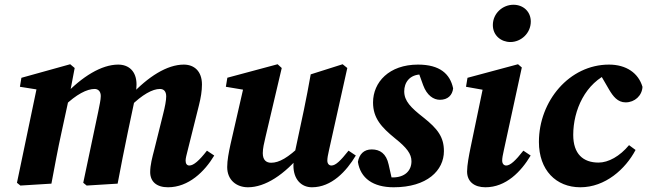

<svg xmlns="http://www.w3.org/2000/svg" viewBox="-20 -769 2710 804"><path d="M683.5 15.2C769.6 15.2 836.7 -50.2 877.1 -117.7L846.6 -138.1C813.8 -95.9 790.5 -75.9 772.9 -75.9C763.3 -75.9 757.2 -82.9 757.2 -96.2C757.2 -106.2 761 -120 765.9 -139.3L813 -327.9C821 -359.5 825.7 -388.2 825.7 -415.1C825.7 -471.2 792.9 -498.5 749.7 -498.5C679.9 -498.5 600.3 -448.6 524.9 -367.2L524.9 -322.7C576 -373.3 618.7 -396.5 649.7 -396.5C665.4 -396.5 676 -386.9 676 -365.3C676 -348.9 670.9 -321.7 662.9 -290.6L625.7 -141C617.8 -110.8 608.9 -78 608.9 -48.5C608.9 -8.3 635.9 15.2 683.5 15.2ZM195.3 0C209 -72.4 221.7 -142.9 237.5 -214.3L269.2 -360.7L292.7 -484.2L274 -500L69.6 -443.2L63.4 -405.6L189.9 -385.6L136.9 -414.7L51 -3.6L65.4 8L195.3 0ZM472.6 0C486.3 -72.4 500 -142.9 515 -214.3L541.2 -338.5C546.9 -366.5 551.7 -391.8 551.7 -415.1C551.7 -471.2 518.8 -498.5 475 -498.5C405.1 -498.5 323.7 -448.6 248.1 -368.4L248.1 -324.2C300 -374.3 344.1 -396.5 376.3 -396.5C390.4 -396.5 402 -386.9 402 -366.9C402 -350.9 396.5 -327.8 391.4 -301.7L328.6 -3.6L342.9 8L472.6 0Z M1018.2 15.2C1090.2 15.2 1170.9 -36.5 1246.9 -129.6L1241.1 -161.9C1186.5 -109 1149.1 -87.5 1115.5 -87.5C1095.8 -87.5 1080.4 -97.9 1080.4 -127.6C1080.4 -147.4 1085.7 -169.6 1091.8 -195.4L1159.8 -484.2L1142.5 -500L932 -443.5L925.8 -405.6L1022 -389.5L1003.4 -418.7L945.2 -164.6C937.9 -131.1 931.4 -97.7 931.4 -69.4C931.4 -14.4 971.1 15.2 1018.2 15.2ZM1286.3 15.2C1368.8 15.2 1430.5 -51.9 1470 -117.7L1439.5 -138.1C1406.1 -95.9 1385.5 -75.9 1367.9 -75.9C1358.1 -75.9 1350.7 -83.2 1350.7 -96.5C1350.7 -107 1353.2 -120.8 1357.5 -139.3L1434.3 -484.2L1414.8 -500L1281.1 -457.6C1272.2 -407.3 1262.8 -358.2 1252.7 -309.4L1218.7 -149.7C1212.6 -121.7 1208.7 -101.8 1208.7 -76.2C1208.7 -17.7 1241.9 15.2 1286.3 15.2Z M1623.7 -7.5 1607.4 -80.1C1597.5 -125.9 1571.1 -143.3 1536.6 -143.3C1503.3 -143.3 1484.4 -122.9 1478.7 -91.1C1489.3 -22.4 1542.7 15.2 1628.4 15.2C1768.8 15.2 1838.9 -55.4 1838.9 -136.2C1838.9 -194.2 1813.6 -229.3 1752.9 -277.2C1700.2 -318.4 1672.7 -346.1 1672.7 -386.6C1672.7 -421.8 1693.6 -457.4 1746 -457.4C1762 -457.4 1776.4 -456.8 1790.7 -456L1728.9 -476.2L1752 -412.2C1767.8 -369.2 1795.6 -351.1 1822.2 -351.1C1855.3 -351.1 1874.4 -370.6 1877.5 -399C1864.7 -459.7 1821.8 -498.5 1730.4 -498.5C1609.4 -498.5 1542.1 -425 1542.1 -339.8C1542.1 -273.9 1577.9 -235.7 1633.7 -190.1C1683.5 -150.5 1703 -124.5 1703 -93.7C1703 -53.9 1675 -26 1624.5 -26C1603.1 -26 1584.3 -26.6 1561.9 -28.5L1623.7 -7.5Z M1935.9 -51C1935.9 -8.3 1966.2 15.2 2012.7 15.2C2098.9 15.2 2162.1 -50.4 2202.1 -117.7L2171.6 -138.1C2138.5 -95.9 2116.6 -75.9 2099.8 -75.9C2090.3 -75.9 2082.9 -83.2 2082.9 -96.5C2082.9 -107 2085.5 -120.8 2089.7 -139.3L2165.1 -486.4L2149.2 -500L1937.6 -443.2L1931.4 -405.6L2027.6 -388.5L2005.6 -416.2L1950.2 -149.7C1944.1 -119.5 1935.9 -78 1935.9 -51ZM2117.3 -593C2161.7 -593 2202.7 -629.7 2202.7 -678.8C2202.7 -719.8 2172 -749.1 2129.9 -749.1C2085.5 -749.1 2043.8 -713.6 2043.8 -664C2043.8 -620 2078.8 -593 2117.3 -593Z M2410.2 15.2C2514.3 15.2 2599.3 -60.9 2641.4 -141L2614.1 -161.2C2575.6 -114.9 2528.1 -88.2 2486.3 -88.2C2421.8 -88.2 2380.4 -124.4 2380.4 -204.2C2380.4 -307.3 2430.7 -422.2 2536.4 -465.4L2486.4 -469.9L2530.7 -393.6C2547.3 -365.7 2566.3 -340.3 2599.8 -340.3C2638 -340.3 2668.5 -368.4 2670.4 -405.3C2653.6 -462.8 2602.7 -498.5 2530.2 -498.5C2364.1 -498.5 2236.7 -345.9 2236.7 -174.7C2236.7 -56.9 2308.1 15.2 2410.2 15.2Z"/></svg>

Font: Source Serif Variable
Style: Italic
Weight: 389
Italic angle: -12°
Designer: Frank Grießhammer
Foundry: Adobe Systems Incorporated
Version: Version 3.001;hotconv 1.0.111;makeotfexe 2.5.65597